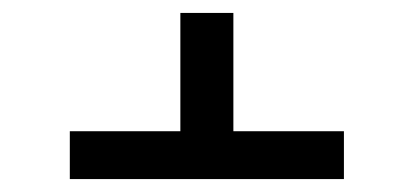

<svg xmlns="http://www.w3.org/2000/svg" viewBox="-20 -580 640 297"><path d="M88 -303V-377H259V-560H341V-377H512V-303Z"/></svg>

Font: Nova
Style: Regular
Weight: 400
Monospace: yes
Designer: Belleve Invis
Foundry: Belleve Invis
Version: Version 24.1.4; ttfautohint (v1.8.4)